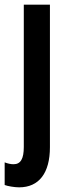

<svg xmlns="http://www.w3.org/2000/svg" viewBox="-42 -563 294 823"><path d="M40 240C125 240 172 179 172 68V-543H60V67C60 117 47 141 16 141C4 141 -9 138 -22 133V230C-9 235 20 240 40 240Z"/></svg>

Font: Noto Sans Armenian ExtraCondensed SemiBold
Style: Regular
Weight: 600
Width: 2
Designer: Monotype Design Team
Foundry: Monotype Imaging Inc.
Version: Version 2.008